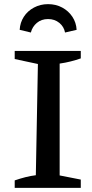

<svg xmlns="http://www.w3.org/2000/svg" viewBox="-20 -907 446 927"><path d="M51 0V-36Q77 -45 102.5 -51.5Q128 -58 153 -61L163 -598L51 -622V-661H370V-625Q347 -617 321.5 -610.5Q296 -604 268 -600V-60L370 -40V0ZM212 -887Q250 -887 280.5 -870.5Q311 -854 329.5 -826Q348 -798 350 -763L294 -750Q289 -778 266.5 -796.5Q244 -815 212 -815Q180 -815 158 -796.5Q136 -778 129 -750L75 -763Q77 -798 95 -826Q113 -854 144 -870.5Q175 -887 212 -887Z"/></svg>

Font: Piazzolla Thin SemiBold
Style: Regular
Weight: 600
Version: Version 2.005